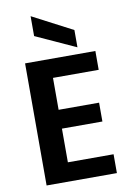

<svg xmlns="http://www.w3.org/2000/svg" viewBox="-102 -1020 751 1084"><g transform="rotate(-10 273.5 -478.5)"><path d="M382 -738V-837L152 -957V-843ZM75 -700V0H478V-108H216V-301H448V-409H216V-592H478V-700Z"/></g></svg>

Font: Matrixport Bold
Style: Regular
Weight: 600
Designer: Ninad Kale (Devanagari), Jonny Pinhorn (Latin)
Foundry: Indian Type Foundry
Version: Version 2.000;PS 1.0;hotconv 1.0.79;makeotf.lib2.5.61930; tt